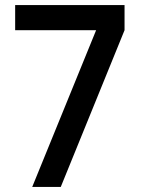

<svg xmlns="http://www.w3.org/2000/svg" viewBox="-20 -740 563 760"><path d="M220.5 0 473 -620.5V-720H40V-620.5H360.5L107.5 0Z"/></svg>

Font: Manrope SemiBold
Style: Regular
Weight: 600
Designer: Mikhail Sharanda
Foundry: Mikhail Sharanda
Version: Version 4.505